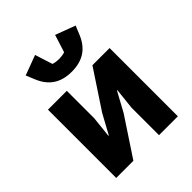

<svg xmlns="http://www.w3.org/2000/svg" viewBox="-216 -915 1044 1044"><g transform="rotate(-45 306.0 -392.5)"><path d="M307 -579C395 -579 448 -619 478 -691L499 -742L384 -785L352 -684C344 -680 324 -677 307 -677C290 -677 270 -680 262 -684L230 -785L115 -742L136 -691C166 -619 219 -579 307 -579ZM69 -525V0H201L347 -221L408 -333H411L398 -211V0H543V-525H411L265 -304L204 -192H201L214 -314V-525Z"/></g></svg>

Font: Braiins Sans
Style: Bold
Weight: 700
Designer: Mike Abbink, Paul van der Laan, Pieter van Rosmalen, Jiri Chlebus, Lubos Buracinsky
Foundry: Bold Monday, Sudetype
Version: Version 1.000;hotconv 1.0.109;makeotfexe 2.5.65596